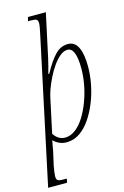

<svg xmlns="http://www.w3.org/2000/svg" viewBox="-180 -824 729 1128"><g transform="rotate(-15 184.0 -260.0)"><path d="M153 -637Q159 -665 162 -681.5Q165 -698 165 -707Q165 -725 157 -730.5Q149 -736 123 -736H105L111 -760H220L162 -491Q157 -469 151.5 -448Q146 -427 140 -406H146Q184 -476 218 -511Q252 -546 296 -546Q337 -546 357 -505.5Q377 -465 377 -387Q377 -337 366.5 -282Q356 -227 335.5 -175.5Q315 -124 286.5 -82Q258 -40 221.5 -15Q185 10 141 10Q116 10 95.5 0Q75 -10 62 -24Q58 -8 55.5 8Q53 24 50 40L31 124Q28 140 25.5 158Q23 176 23 185Q23 204 31 210Q39 216 67 216H86L81 240H-34ZM140 -19Q173 -19 203 -42Q233 -65 257 -103.5Q281 -142 299 -190Q317 -238 326.5 -289Q336 -340 336 -387Q336 -514 285 -514Q262 -514 239.5 -495.5Q217 -477 196.5 -448Q176 -419 159 -385Q142 -351 130.5 -319.5Q119 -288 115 -266L71 -61Q81 -43 99 -31Q117 -19 140 -19Z"/></g></svg>

Font: Noto Serif ExtraCondensed ExtraLight
Style: Italic
Weight: 200
Width: 2
Italic angle: -12°
Designer: Monotype Design Team
Foundry: Monotype Imaging Inc.
Version: Version 2.014; ttfautohint (v1.8.4.7-5d5b)